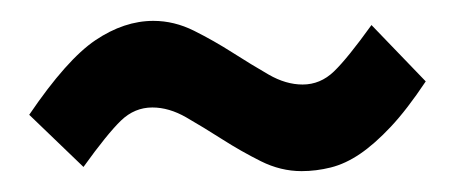

<svg xmlns="http://www.w3.org/2000/svg" viewBox="-20 -442 436 184"><path d="M8 -332Q44 -385 71.5 -403.5Q99 -422 127 -422Q147 -422 166 -412.5Q185 -403 203 -391.5Q221 -380 237.5 -370.5Q254 -361 270 -361Q287 -361 300 -373.5Q313 -386 336 -418L388 -364Q370 -337 354.5 -320.5Q339 -304 325 -294.5Q311 -285 297 -281.5Q283 -278 269 -278Q249 -278 230 -287.5Q211 -297 193 -308.5Q175 -320 158.5 -329.5Q142 -339 126 -339Q109 -339 96 -326.5Q83 -314 60 -282Z"/></svg>

Font: Bebas Neue
Style: Regular
Weight: 400
Designer: Ryoichi Tsunekawa
Foundry: Ryoichi Tsunekawa
Version: Version 1.300